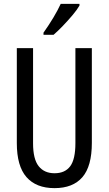

<svg xmlns="http://www.w3.org/2000/svg" viewBox="-20 -963 562 993"><path d="M455 -224Q455 -103 406 -46.5Q357 10 262 10Q167 10 117 -47Q67 -104 67 -223V-714H151V-222Q151 -140 180 -103.5Q209 -67 262 -67Q316 -67 343 -103Q370 -139 370 -223V-714H455ZM391 -934Q379 -913 355 -884.5Q331 -856 304.5 -828.5Q278 -801 257 -783H205V-794Q263 -876 294 -943H391Z"/></svg>

Font: Noto Sans Sinhala ExtraCondensed
Style: Regular
Weight: 400
Width: 2
Designer: Jelle Bosma - Monotype Design Team
Foundry: Monotype Imaging Inc.
Version: Version 2.006; ttfautohint (v1.8.4.7-5d5b)